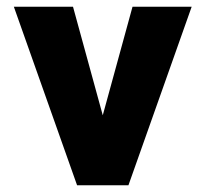

<svg xmlns="http://www.w3.org/2000/svg" viewBox="-20 -548 610 568"><path d="M21 -528 208 0H360L547 -528H372L284 -207L196 -528Z"/></svg>

Font: Asimov Pro
Style: Ult
Weight: 900
Designer: Google
Version: Version 2.000980; 2014